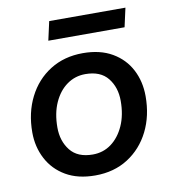

<svg xmlns="http://www.w3.org/2000/svg" viewBox="-78 -734 724 811"><g transform="rotate(-10 284.5 -329.0)"><path d="M266 9Q192 9 140.5 -21Q89 -51 62 -102.5Q35 -154 35 -216Q35 -300 68.5 -366.5Q102 -433 162.5 -471Q223 -509 303 -509Q377 -509 428.5 -479Q480 -449 506.5 -398Q533 -347 533 -284Q533 -200 500 -134Q467 -68 407 -29.5Q347 9 266 9ZM271 -80Q316 -80 350.5 -105.5Q385 -131 405.5 -176.5Q426 -222 426 -283Q426 -341 394.5 -380.5Q363 -420 298 -420Q254 -420 219 -395Q184 -370 163.5 -324.5Q143 -279 143 -218Q143 -160 174.5 -120Q206 -80 271 -80ZM514 -667 496 -586H169L187 -667Z"/></g></svg>

Font: Prodigy Sans Medium
Style: Italic
Weight: 500
Italic angle: -13°
Designer: Wei Huang
Foundry: Wei Huang
Version: Version 1.003; ttfautohint (v1.8.3)